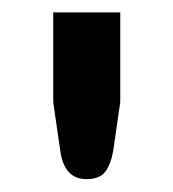

<svg xmlns="http://www.w3.org/2000/svg" viewBox="-20 -743 278 308"><path d="M172.9 -723.1V-579.1L161.6 -501Q157.7 -479 148.7 -467.3Q139.6 -455.6 118.7 -455.6Q100.6 -455.6 90.1 -467.3Q79.6 -479 76.7 -501L65.4 -579.1V-723.1Z"/></svg>

Font: Kdam Thmor
Style: Regular
Weight: 400
Foundry: Sovichet Tep
Version: Version 1.20